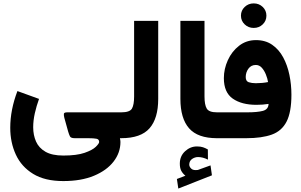

<svg xmlns="http://www.w3.org/2000/svg" viewBox="-20 -809 1765 1124"><path d="M350.6 251Q242.7 251 174.1 209Q105.5 167 72.8 96.2Q40 25.4 40 -61Q40 -166 82 -275.9L208.5 -230Q193.4 -188.5 183.8 -145.8Q174.3 -103 174.3 -64Q174.3 -18.1 190.9 19.5Q207.5 57.1 246.1 79.3Q284.7 101.6 350.6 101.6Q429.2 101.6 475.1 85.7Q521 69.8 540.8 50.5Q560.5 31.2 560.5 22Q560.5 6.3 544.7 3.2Q528.8 0 495.1 0H417.5Q395 0 389.6 -10.5Q384.3 -21 378.9 -39.1L356.4 -120.1Q353 -134.3 354 -142.8Q355 -151.4 374.5 -151.4H673.8V0H682.1Q685.1 14.2 685.1 22Q685.1 85 644.8 137Q604.5 189 529.8 220Q455.1 251 350.6 251Z M653.8 -151.4H689.9Q739.7 -151.4 752.4 -173.3Q765.1 -195.3 765.1 -244.1V-687H906.2V-230Q906.2 -116.2 855.5 -58.1Q804.7 0 689.5 0H653.8Z M1065.4 219.7Q1048.8 206.1 1040.8 190.2Q1032.7 174.3 1032.7 148.9Q1032.7 105 1063.2 76.7Q1093.8 48.3 1132.8 48.3Q1154.3 48.3 1168.2 53Q1182.1 57.6 1196.8 65.9L1197.3 125.5Q1167.5 110.4 1139.6 110.4Q1120.6 110.4 1104.2 121.8Q1087.9 133.3 1087.9 155.3Q1088.4 168 1100.1 178.7Q1111.8 189.5 1137.2 186Q1137.7 186 1140.6 185.1L1212.4 159.2L1220.7 217.3L1023.9 294.9L1015.6 238.8ZM1036.1 -687H1177.2V-244.6Q1177.2 -195.8 1190.2 -173.6Q1203.1 -151.4 1250 -151.4H1262.2V0H1250Q1137.7 0 1086.9 -57.9Q1036.1 -115.7 1036.1 -230.5Z M1390.6 -717.3Q1390.6 -747.6 1412.4 -768.3Q1434.1 -789.1 1465.3 -789.1Q1496.6 -789.1 1518.1 -768.3Q1539.6 -747.6 1539.6 -717.3Q1539.6 -687 1518.1 -666.3Q1496.6 -645.5 1465.3 -645.5Q1434.1 -645.5 1412.4 -666.3Q1390.6 -687 1390.6 -717.3ZM1428.2 -151.4Q1486.3 -151.4 1518.8 -159.9Q1551.3 -168.5 1552.2 -200.7Q1518.6 -195.3 1481.4 -195.3Q1394.5 -195.3 1342.5 -231.7Q1290.5 -268.1 1290.5 -351.6Q1290.5 -405.3 1313.7 -456.5Q1336.9 -507.8 1379.4 -541Q1421.9 -574.2 1478.5 -574.2Q1534.2 -574.2 1573.7 -546.6Q1613.3 -519 1637.9 -473.1Q1662.6 -427.2 1674.3 -370.4Q1686 -313.5 1686 -254.9Q1686 -152.3 1657.7 -97.2Q1629.4 -42 1571 -21Q1512.7 0 1422.4 0H1242.7V-151.4ZM1477.5 -321.8Q1495.6 -321.8 1513.9 -323.5Q1532.2 -325.2 1549.3 -328.6Q1545.9 -349.6 1536.6 -372.8Q1527.3 -396 1512.7 -412.4Q1498 -428.7 1477.5 -428.7Q1450.2 -428.7 1434.3 -407Q1418.5 -385.3 1418.5 -357.9Q1418.5 -333.5 1436.3 -327.6Q1454.1 -321.8 1477.5 -321.8Z"/></svg>

Font: Vazirmatn RD UI FD Black
Style: Regular
Weight: 900
Designer: Saber Rastikerdar
Foundry: Saber Rastikerdar
Version: Version 33.003